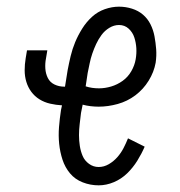

<svg xmlns="http://www.w3.org/2000/svg" viewBox="-20 -548 540 576"><path d="M276 8Q251 8 228 -1Q205 -10 190 -28Q175 -46 167.5 -69Q160 -92 157.5 -116.5Q155 -141 157 -166.5Q159 -192 163 -218L166 -232Q148 -233 130.5 -237Q113 -241 98.5 -250Q84 -259 74 -272.5Q64 -286 59 -302.5Q54 -319 54 -337Q54 -355 57 -373L61 -397H122L118 -373Q115 -358 116 -342.5Q117 -327 123.5 -314Q130 -301 143.5 -294.5Q157 -288 173 -288H175L183 -338Q187 -359 192 -380Q197 -401 205.5 -421.5Q214 -442 226.5 -462Q239 -482 256 -497.5Q273 -513 294.5 -520.5Q316 -528 337 -528Q357 -528 376 -522Q395 -516 409 -504Q423 -492 431.5 -475Q440 -458 443.5 -439Q447 -420 448.5 -400.5Q450 -381 447 -360Q442 -332 426 -306Q410 -280 386 -262Q362 -244 333 -236Q304 -228 276 -228Q264 -228 251.5 -229.5Q239 -231 228 -234L223 -209Q221 -192 219 -175.5Q217 -159 217 -142.5Q217 -126 219.5 -110Q222 -94 228 -80Q234 -66 247 -56.5Q260 -47 276 -47Q292 -47 306.5 -55.5Q321 -64 332 -76.5Q343 -89 350.5 -103.5Q358 -118 364 -133L414 -108Q405 -87 392 -66Q379 -45 361.5 -28Q344 -11 321.5 -1.5Q299 8 276 8ZM277 -283Q295 -283 313.5 -288.5Q332 -294 348 -305.5Q364 -317 374 -334.5Q384 -352 387 -370Q390 -387 389 -403.5Q388 -420 383 -435.5Q378 -451 366 -462Q354 -473 337 -473Q322 -473 308 -464.5Q294 -456 284.5 -443Q275 -430 268.5 -416Q262 -402 257 -387.5Q252 -373 249 -358Q246 -343 243 -329L237 -289Q246 -286 256 -284.5Q266 -283 277 -283Z"/></svg>

Font: Iosevka SS04 Light
Style: Italic
Weight: 300
Italic angle: -9°
Monospace: yes
Designer: Belleve Invis
Foundry: Belleve Invis
Version: Version 19.0.0; ttfautohint (v1.8.4)